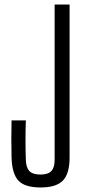

<svg xmlns="http://www.w3.org/2000/svg" viewBox="-20 -820 380 847"><path d="M159 7Q89 7 61 -23.5Q33 -54 31 -125Q29 -207 31 -289H94Q91 -202 94 -115Q95 -81 109.5 -65.5Q124 -50 159 -50Q192 -50 206.5 -65.5Q221 -81 221 -115V-800H287V-125Q287 -54 257.5 -23.5Q228 7 159 7Z"/></svg>

Font: Big Shoulders Display
Style: Regular
Weight: 400
Designer: Patric King
Foundry: XO Type Co
Version: Version 1.000; ttfautohint (v1.8.2)